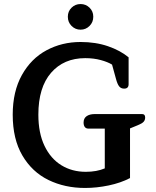

<svg xmlns="http://www.w3.org/2000/svg" viewBox="-20 -917 775 951"><path d="M316 -834Q316 -861 334.5 -879Q353 -897 379 -897Q405 -897 423.5 -879Q442 -861 442 -834Q442 -807 423.5 -788.5Q405 -770 379 -770Q353 -770 334.5 -788.5Q316 -807 316 -834ZM43 -349Q43 -464 88.5 -545.5Q134 -627 210.5 -668Q287 -709 379 -709Q454 -709 515 -688Q576 -667 617 -633V-500Q617 -478 595 -478Q579 -478 570 -489.5Q561 -501 554 -528L535 -597Q514 -610 479 -619.5Q444 -629 402 -629Q296 -629 233 -556.5Q170 -484 170 -349Q170 -258 200.5 -194.5Q231 -131 284 -98.5Q337 -66 405 -66Q459 -66 499 -83V-280H418Q406 -280 400 -288Q394 -296 394 -310Q394 -331 409 -341.5Q424 -352 449 -352H684Q699 -352 699 -335Q699 -322 691 -313.5Q683 -305 663 -297L624 -281V-35Q578 -11 518.5 1.5Q459 14 401 14Q301 14 220 -25.5Q139 -65 91 -146.5Q43 -228 43 -349Z"/></svg>

Font: Maitree Semibold
Style: Regular
Weight: 600
Designer: CadsonDemak Team
Foundry: CadsonDemak
Version: Version 1.000